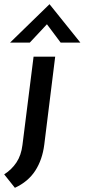

<svg xmlns="http://www.w3.org/2000/svg" viewBox="-43 -689 403 915"><path d="M-23 142Q13 119 35.5 85Q58 51 64 2L117 -419H220L168 0Q159 72 125 124.5Q91 177 28 206ZM246 -486 172 -585 199 -593 99 -486H5L193 -669L340 -486Z"/></svg>

Font: Josefin Sans Medium
Style: Italic
Weight: 500
Italic angle: -7°
Designer: Santiago Orozco
Foundry: Typemade
Version: Version 2.000